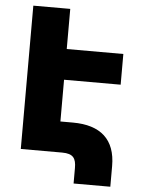

<svg xmlns="http://www.w3.org/2000/svg" viewBox="-58 -760 703 953"><g transform="rotate(5 293.5 -283.0)"><path d="M275 0C331 0 345 23 345 71V148H528V45C528 -87 454 -153 315 -153H253V-361H535V-514H253V-714H69V0Z"/></g></svg>

Font: Noto Sans Armenian SemiCondensed Black
Style: Regular
Weight: 900
Width: 4
Designer: Monotype Design Team
Foundry: Monotype Imaging Inc.
Version: Version 2.008